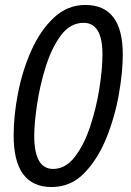

<svg xmlns="http://www.w3.org/2000/svg" viewBox="-20 -744 527 774"><path d="M475 -524Q475 -724 324 -724Q252 -724 197.5 -673Q143 -622 107 -542Q71 -462 53 -370.5Q35 -279 35 -198Q35 10 188 10Q265 10 319.5 -46Q374 -102 408.5 -187Q443 -272 459 -363Q475 -454 475 -524ZM118 -197Q118 -245 129 -320.5Q140 -396 163.5 -472.5Q187 -549 225 -600.5Q263 -652 317 -652Q393 -652 393 -525Q393 -465 380.5 -386.5Q368 -308 343.5 -234Q319 -160 281.5 -111.5Q244 -63 194 -63Q118 -63 118 -197Z"/></svg>

Font: Noto Sans Display Condensed
Style: Italic
Weight: 400
Width: 3
Designer: Monotype Design team
Foundry: Monotype Imaging Inc.
Version: 1.000